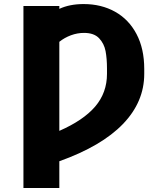

<svg xmlns="http://www.w3.org/2000/svg" viewBox="-20 -737 832 956"><path d="M275.4 -692.9Q326.7 -716.8 396.5 -716.8Q484.4 -716.8 552.7 -678.7Q621.1 -640.6 659.7 -567.6Q698.2 -494.6 698.2 -393.6V-369.1Q698.2 -229.5 592 -119.4Q485.8 -9.3 275.4 65.9V199.2H96.7V-707H275.4ZM512.7 -369.1V-395.5Q512.7 -445.3 505.6 -482.7Q498.5 -520 473.4 -546.6Q448.2 -573.2 398.4 -573.2Q365.2 -573.2 333 -561.3Q300.8 -549.3 275.4 -528.8V-85.4Q395 -137.7 453.9 -206.5Q512.7 -275.4 512.7 -369.1Z"/></svg>

Font: Pretendard JP Black
Style: Regular
Weight: 900
Designer: Base glyphs from Inter by Rasmus Andersson; Hangeul glyphs from Noto Sans CJK(Source Han Sans) by Jang Soo-young and Kan
Foundry: Kil Hyung-jin
Version: Version 1.309